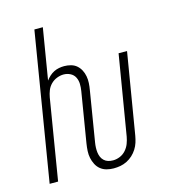

<svg xmlns="http://www.w3.org/2000/svg" viewBox="-110 -824 821 922"><g transform="rotate(-15 300.0 -363.5)"><path d="M342 8Q324 8 307 3.5Q290 -1 277 -11.5Q264 -22 256 -37.5Q248 -53 244.5 -70Q241 -87 242 -105Q243 -123 246 -142L287 -391Q290 -409 289.5 -426.5Q289 -444 281.5 -459Q274 -474 258.5 -482Q243 -490 225 -490Q209 -490 192 -483.5Q175 -477 162 -464Q149 -451 142.5 -434.5Q136 -418 133 -401L67 0H25L146 -735H188L146 -481Q154 -492 164.5 -501.5Q175 -511 187 -517Q199 -523 212 -525.5Q225 -528 238 -528Q255 -528 271.5 -523.5Q288 -519 300 -508.5Q312 -498 319.5 -483.5Q327 -469 330 -452.5Q333 -436 332 -419Q331 -402 328 -385L287 -135Q285 -123 284.5 -110.5Q284 -98 285.5 -86Q287 -74 291.5 -63.5Q296 -53 304.5 -45Q313 -37 324.5 -33.5Q336 -30 349 -30Q366 -30 383 -37Q400 -44 412.5 -58Q425 -72 431.5 -89Q438 -106 441 -123L507 -520H549L482 -117Q479 -100 474 -84Q469 -68 459.5 -53Q450 -38 437 -26Q424 -14 408 -6Q392 2 375.5 5Q359 8 342 8Z"/></g></svg>

Font: Iosevka XLt Ex Obl
Style: Regular
Weight: 200
Width: 7
Italic angle: -9°
Monospace: yes
Designer: Belleve Invis
Foundry: Belleve Invis
Version: Version 32.5.0; ttfautohint (v1.8.4)